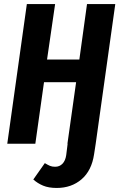

<svg xmlns="http://www.w3.org/2000/svg" viewBox="-20 -712 591 951"><path d="M16 0 113 -692H253L213 -417H373L411 -692H551L454 0H314L357 -305H198L155 0ZM145 177 202 96Q217 105 227.5 109.5Q238 114 253 114Q275 114 289.5 99Q304 84 308 56L315 0H454L446 52Q434 133 384 176Q334 219 261 219Q221 219 193.5 207.5Q166 196 145 177Z"/></svg>

Font: Fira Sans Compressed SemiBold
Style: Italic
Weight: 600
Width: 1
Italic angle: -8°
Designer: bBox Type GmbH & Carrois Corporate GbR & Edenspiekermann AG
Foundry: bBox Type GmbH & Carrois Corporate GbR & Edenspiekermann AG
Version: Version 4.301